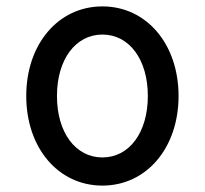

<svg xmlns="http://www.w3.org/2000/svg" viewBox="-20 -570 640 600"><path d="M300 10C438 10 538 -108 538 -270C538 -432 438 -550 300 -550C162 -550 62 -432 62 -270C62 -108 162 10 300 10ZM300 -78C216 -78 158 -156 158 -270C158 -384 216 -462 300 -462C384 -462 442 -384 442 -270C442 -156 384 -78 300 -78Z"/></svg>

Font: CommitMono
Style: 500Regular
Weight: 500
Monospace: yes
Designer: Eigil Nikolajsen
Foundry: Eigil Nikolajsen
Version: Version 1.143